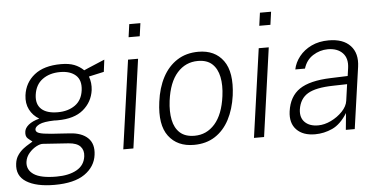

<svg xmlns="http://www.w3.org/2000/svg" viewBox="-57 -833 2209 1116"><g transform="rotate(-5 1048.0 -275.5)"><path d="M218.5 171Q112 171 54.5 135Q-3 99 6.5 28Q10 0 24.5 -20.8Q39 -41.5 57.2 -55.5Q75.5 -69.5 91 -78.2Q106.5 -87 112 -91.5Q100.5 -99.5 86.2 -112Q72 -124.5 75.5 -151.5Q78 -173 100 -191.2Q122 -209.5 163 -220.5Q126 -242.5 107.5 -279.2Q89 -316 95 -362.5Q104.5 -435.5 160.5 -480.2Q216.5 -525 316 -525Q362.5 -525 393.2 -513Q424 -501 448 -477.5Q455 -480.5 471.5 -487.8Q488 -495 508 -503.2Q528 -511.5 545 -518.8Q562 -526 569.5 -529L560.5 -458.5L472 -439Q486 -401.5 481 -359Q471.5 -290 418.5 -245.8Q365.5 -201.5 268.5 -201.5Q264 -201.5 258.8 -201.5Q253.5 -201.5 249.5 -202Q187 -200.5 162 -188Q137 -175.5 135.5 -160.5Q134 -145 154 -137.8Q174 -130.5 226.5 -126.5Q246.5 -125 273.2 -123.5Q300 -122 333 -119.5Q402 -115.5 437.8 -80.8Q473.5 -46 465 17.5Q456 86 394.8 128.5Q333.5 171 218.5 171ZM274 -248Q334 -248 374.8 -276.8Q415.5 -305.5 423 -363Q430.5 -421.5 398.2 -450.5Q366 -479.5 307 -479.5Q245.5 -479.5 204 -449.2Q162.5 -419 154.5 -359.5Q147.5 -305.5 178.5 -276.8Q209.5 -248 274 -248ZM233.5 124Q306.5 124 352.2 98.2Q398 72.5 404.5 20Q409 -14.5 388.8 -36.8Q368.5 -59 320 -62.5L172 -72.5Q156 -74 132.8 -61.8Q109.5 -49.5 90.2 -27.2Q71 -5 67 24Q61.5 70 101.8 97Q142 124 233.5 124Z M721.5 -646.5 732 -722H797L786.5 -646.5ZM634 0 707 -517H765.5L693 0Z M1046 10Q949 10 898.8 -56.8Q848.5 -123.5 866.5 -256.5Q877 -338 909.2 -398.8Q941.5 -459.5 994 -493.2Q1046.5 -527 1118 -527Q1214 -527 1263.2 -459.2Q1312.5 -391.5 1295 -256.5Q1284 -177 1252.5 -117Q1221 -57 1169.2 -23.5Q1117.5 10 1046 10ZM1054 -42.5Q1124.5 -42.5 1172.8 -97.2Q1221 -152 1235 -258Q1243.5 -321 1233.5 -369.8Q1223.5 -418.5 1193.5 -446.2Q1163.5 -474 1110.5 -474Q1038.5 -474 989.8 -419.5Q941 -365 927 -258Q919 -195 928.8 -146.5Q938.5 -98 969.2 -70.2Q1000 -42.5 1054 -42.5Z M1484 -646.5 1494.5 -722H1559.5L1549 -646.5ZM1396.5 0 1469.5 -517H1528L1455.5 0Z M1753 10Q1682 10 1644.8 -28.8Q1607.5 -67.5 1616.5 -135.5Q1628.5 -222 1688.5 -262.8Q1748.5 -303.5 1871 -307.5L1970.5 -311L1977 -356.5Q1985 -413 1954.8 -444.5Q1924.5 -476 1868 -476Q1821.5 -475.5 1781.8 -450.2Q1742 -425 1727 -375.5H1670.5Q1678.5 -415.5 1706 -450.2Q1733.5 -485 1777.2 -506Q1821 -527 1878.5 -527Q1962.5 -527 2004.5 -482Q2046.5 -437 2035.5 -359L1984.5 0H1932.5L1942 -97.5Q1902.5 -34.5 1853.8 -12.2Q1805 10 1753 10ZM1775 -40Q1811.5 -40 1850 -58.5Q1888.5 -77 1916.8 -106.5Q1945 -136 1949.5 -168L1963 -264L1880.5 -262Q1780 -260 1733 -232Q1686 -204 1676.5 -141Q1670.5 -93.5 1697.8 -66.8Q1725 -40 1775 -40Z"/></g></svg>

Font: Public Sans ExtraLight
Style: Italic
Weight: 200
Italic angle: -8°
Designer: The Public Sans project authors (U.S. Web Design System). Libre Franklin designed by Pablo Impallari and Rodrigo Fuenzal
Version: Version 1.007; ttfautohint (v1.8.1) -l 8 -r 50 -G 200 -x 14 